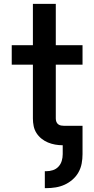

<svg xmlns="http://www.w3.org/2000/svg" viewBox="-20 -755 490 998"><path d="M213 223V135H220Q238 135 255 129.5Q272 124 284 111Q296 98 301 81Q306 64 306 46V0Q286 0 266.5 -3.5Q247 -7 229 -14.5Q211 -22 195.5 -34.5Q180 -47 169.5 -63.5Q159 -80 155 -99.5Q151 -119 151 -139V-419H41V-520H151V-735H270V-520H409V-419H270V-139Q270 -130 273 -122Q276 -114 282.5 -109Q289 -104 297.5 -102.5Q306 -101 314 -101H409V46Q409 71 404.5 95Q400 119 388 140.5Q376 162 357 178.5Q338 195 316 205Q294 215 269.5 219Q245 223 220 223Z"/></svg>

Font: Iosevka Aile
Style: Bold
Weight: 700
Designer: Belleve Invis
Foundry: Belleve Invis
Version: Version 28.0.1; ttfautohint (v1.8.4)